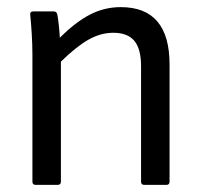

<svg xmlns="http://www.w3.org/2000/svg" viewBox="-20 -519 568 539"><path d="M80 0Q71 0 71 -9V-366Q71 -394 69 -425.5Q67 -457 65 -476Q63 -487 74 -487H131Q139 -487 141 -478Q143 -467 145 -449Q147 -431 148 -413Q192 -457 232.5 -478Q273 -499 319 -499Q456 -499 456 -338V-9Q456 0 447 0H385Q376 0 376 -9V-333Q376 -382 357 -404.5Q338 -427 298 -427Q263 -427 229 -408Q195 -389 151 -346V-9Q151 0 142 0Z"/></svg>

Font: Sofia Sans Semi Condensed
Style: Regular
Weight: 400
Designer: Botio Nikoltchev, Ani Petrova
Foundry: lettersoup
Version: Version 4.100; ttfautohint (v1.8.4.7-5d5b)